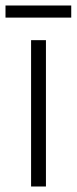

<svg xmlns="http://www.w3.org/2000/svg" viewBox="-39 -678 279 698"><path d="M128 0H74V-532H128ZM220 -658V-614H-19V-658Z"/></svg>

Font: Noto Sans Sinhala Condensed Light
Style: Regular
Weight: 300
Width: 3
Designer: Jelle Bosma - Monotype Design Team
Foundry: Monotype Imaging Inc.
Version: Version 2.006; ttfautohint (v1.8.4.7-5d5b)